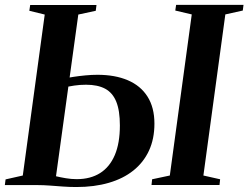

<svg xmlns="http://www.w3.org/2000/svg" viewBox="-30 -763 1024 792"><path d="M285 8.5Q257.5 8.5 229.8 6.5Q202 4.5 175.8 2.5Q149.5 0.5 126.5 0.5H-10L-7 -23L64 -39L154.5 -703L91 -718.5L94.5 -742.5H368L365 -718.5L293 -703L201 -36Q219.5 -31.5 241.8 -27.8Q264 -24 286.5 -24Q343 -24 382.8 -49Q422.5 -74 443.5 -123.2Q464.5 -172.5 464.5 -245.5Q464.5 -307 449.5 -343.8Q434.5 -380.5 403.8 -397Q373 -413.5 325 -413.5Q299 -413.5 276.2 -410Q253.5 -406.5 235.5 -403L236.5 -439Q250.5 -442.5 273.2 -446Q296 -449.5 322 -452Q348 -454.5 372 -454.5Q444.5 -454.5 497.2 -432Q550 -409.5 578.5 -364.5Q607 -319.5 607 -253Q607 -190 584.5 -141.5Q562 -93 520 -59.5Q478 -26 418.5 -8.8Q359 8.5 285 8.5ZM595 0 597.5 -23.5 670.5 -39 761 -703.5 693 -719.5 696.5 -743H974.5L971.5 -719.5L899.5 -703.5L809 -39L878 -23.5L875.5 0Z"/></svg>

Font: Merriweather 120pt SemiBold
Style: Italic
Weight: 600
Italic angle: -7.8°
Version: Version 2.101